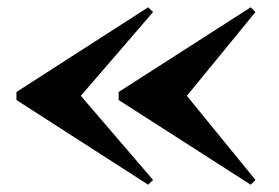

<svg xmlns="http://www.w3.org/2000/svg" viewBox="-20 -650 764 525"><path d="M665.5 -145 304.5 -376.5V-398.5L665.5 -630L678.5 -617L491 -388L678.5 -158ZM385 -145 25 -376.5V-398.5L385 -630L398.5 -617L201 -388L398.5 -158Z"/></svg>

Font: Bodoni Moda 9pt
Style: Bold
Weight: 700
Designer: Owen Earl
Foundry: indestructible type
Version: Version 2.005